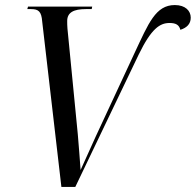

<svg xmlns="http://www.w3.org/2000/svg" viewBox="-20 -740 775 760"><path d="M147 -655 223 0H278L529 -524C579 -627 613 -649 651 -649C677 -649 689 -641 694 -622C719 -630 735 -645 735 -670C735 -697 714 -720 672 -720C596 -720 568 -648 513 -531L360 -202C342 -163 315 -102 299 -67C296 -108 292 -163 288 -208L247 -627C246 -637 246 -649 246 -657C246 -691 272 -704 320 -704H343L345 -714H91L88 -704H103C133 -704 144 -694 147 -655Z"/></svg>

Font: Noto Serif Display SemiCondensed
Style: Italic
Weight: 400
Width: 4
Italic angle: -12°
Designer: Monotype Design Team
Foundry: Monotype Imaging Inc.
Version: Version 2.009